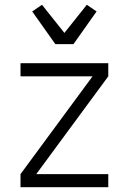

<svg xmlns="http://www.w3.org/2000/svg" viewBox="-20 -785 540 805"><path d="M66 0V-55L368 -465H66V-520H434V-465L132 -55H434V0ZM212 -600 115 -737 156 -765 250 -647 344 -765 385 -737 288 -600Z"/></svg>

Font: Iosevka Fixed SS04 Light
Style: Regular
Weight: 300
Monospace: yes
Designer: Belleve Invis
Foundry: Belleve Invis
Version: Version 32.5.0